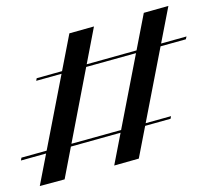

<svg xmlns="http://www.w3.org/2000/svg" viewBox="-20 -570 701 649"><path d="M366.1 -10.5 466.1 -526.6 549.2 -550 449.2 -33.9ZM50.8 -27.4 52.4 -37.1 558.1 -177.4 556.5 -168.5ZM114.5 58.9 214.5 -457.3 297.6 -480.6 198.4 36.3ZM102.4 -296.8 104 -305.6 610.5 -446.8 608.1 -437.1Z"/></svg>

Font: Playfair 144pt SemiExpanded SemiBold
Style: Regular
Weight: 600
Width: 6
Designer: Claus Eggers Sørensen
Foundry: Claus Eggers Sørensen
Version: Version 2.203